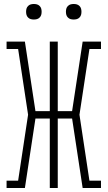

<svg xmlns="http://www.w3.org/2000/svg" viewBox="-20 -944 540 964"><path d="M13 0V-37H71L121 -368L71 -698H13V-735H105L158 -386H230V-735H270V-386H342L395 -735H487V-698H429L379 -368L429 -37H487V0H395L342 -349H270V0H230V-349H158L105 0ZM350 -846Q342 -846 334.5 -848Q327 -850 321 -856Q315 -862 313 -869.5Q311 -877 311 -885Q311 -893 313 -900.5Q315 -908 321 -914Q327 -920 334.5 -922Q342 -924 350 -924Q358 -924 365.5 -922Q373 -920 379 -914Q385 -908 387 -900.5Q389 -893 389 -885Q389 -877 387 -869.5Q385 -862 379 -856Q373 -850 365.5 -848Q358 -846 350 -846ZM150 -846Q142 -846 134.5 -848Q127 -850 121 -856Q115 -862 113 -869.5Q111 -877 111 -885Q111 -893 113 -900.5Q115 -908 121 -914Q127 -920 134.5 -922Q142 -924 150 -924Q158 -924 165.5 -922Q173 -920 179 -914Q185 -908 187 -900.5Q189 -893 189 -885Q189 -877 187 -869.5Q185 -862 179 -856Q173 -850 165.5 -848Q158 -846 150 -846Z"/></svg>

Font: Iosevka Slab Extralight
Style: Regular
Weight: 200
Monospace: yes
Designer: Belleve Invis
Foundry: Belleve Invis
Version: Version 11.1.1; ttfautohint (v1.8.3)